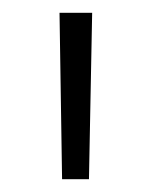

<svg xmlns="http://www.w3.org/2000/svg" viewBox="-20 -720 236 300"><path d="M77 -440 73 -700H124L119 -440Z"/></svg>

Font: Montserrat-Alt1 Light
Style: Regular
Weight: 300
Designer: Differentunic
Foundry: Differentunic
Version: Version 7.222